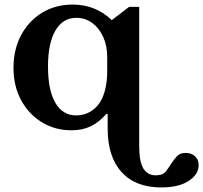

<svg xmlns="http://www.w3.org/2000/svg" viewBox="-20 -560 889 840"><path d="M685 260Q573 260 512 193Q451 126 451 2V-62H446Q412 -24 376 -7Q340 10 293 10Q220 10 162.5 -25.5Q105 -61 72 -122.5Q39 -184 39 -263Q39 -344 72.5 -406.5Q106 -469 164.5 -504.5Q223 -540 298 -540Q398 -540 469 -472L545 -530H589V78Q589 148 607.5 177.5Q626 207 661 207Q693 207 706.5 189Q720 171 732 152Q741 138 754 123.5Q767 109 793 109Q816 109 832.5 123Q849 137 849 163Q849 203 805.5 231.5Q762 260 685 260ZM314 -55Q350 -55 380 -74.5Q410 -94 426 -128Q449 -177 449 -249V-311Q449 -360 431.5 -398.5Q414 -437 383.5 -459.5Q353 -482 314 -482Q255 -482 222.5 -426.5Q190 -371 190 -269Q190 -166 222 -110.5Q254 -55 314 -55Z"/></svg>

Font: Libre Baskerville
Style: Bold
Weight: 700
Designer: Pablo Impallari, Rodrigo Fuenzalida
Foundry: Pablo Impallari, Rodrigo Fuenzalida
Version: Version 1.051; ttfautohint (v1.8.4.7-5d5b)